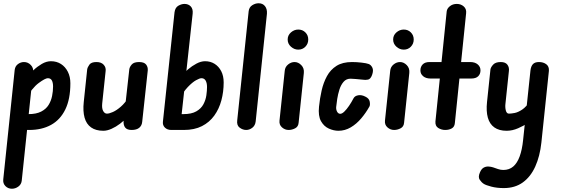

<svg xmlns="http://www.w3.org/2000/svg" viewBox="-58 -796 3463 1176"><path d="M15 360Q-9 360 -25 343.5Q-41 327 -38 302L32 -368Q35 -391 52 -403.5Q69 -416 89 -416Q113 -416 130.5 -398Q148 -380 145 -355L75 312Q72 334 54 347Q36 360 15 360ZM373 -286Q373 -189 342 -125.5Q311 -62 254.5 -31Q198 0 121 0H74L84 -97H116Q164 -97 194 -112.5Q224 -128 239.5 -153Q255 -178 261 -208Q267 -238 267 -266Q267 -290 259.5 -303.5Q252 -317 235 -317Q219 -317 179 -287.5Q139 -258 95 -184L112 -329Q125 -345 147.5 -366.5Q170 -388 198 -404.5Q226 -421 254 -421Q289 -421 315.5 -404Q342 -387 357.5 -356.5Q373 -326 373 -286Z M748 0Q720 0 708.5 -15Q697 -30 699 -57L734 -372Q736 -386 749 -401Q762 -416 794 -416Q825 -416 837 -400.5Q849 -385 847 -364L813 -50Q811 -27 795 -13.5Q779 0 748 0ZM575 5Q529 5 500 -15.5Q471 -36 460 -75.5Q449 -115 455 -171L476 -371Q478 -384 489.5 -400Q501 -416 533 -416Q562 -416 577 -399.5Q592 -383 589 -361L568 -162Q565 -132 574 -116Q583 -100 597 -100Q611 -100 633.5 -110Q656 -120 682 -142.5Q708 -165 731 -202L720 -77Q702 -57 677 -38Q652 -19 625 -7Q598 5 575 5Z M940 -52 1011 -721Q1015 -750 1034.5 -761Q1054 -772 1072 -772Q1096 -772 1110.5 -756.5Q1125 -741 1122 -712L1044 0H991Q967 0 952 -14.5Q937 -29 940 -52ZM1312 -291Q1312 -234 1298 -181.5Q1284 -129 1254.5 -88Q1225 -47 1179 -23.5Q1133 0 1068 0H995L1006 -97H1065Q1115 -97 1144.5 -114Q1174 -131 1188 -157.5Q1202 -184 1206 -212.5Q1210 -241 1210 -263Q1210 -288 1201.5 -302.5Q1193 -317 1176 -317Q1165 -317 1142.5 -304.5Q1120 -292 1092 -262.5Q1064 -233 1036 -182L1053 -329Q1069 -350 1093.5 -371Q1118 -392 1145.5 -406.5Q1173 -421 1198 -421Q1231 -421 1256.5 -405Q1282 -389 1297 -360Q1312 -331 1312 -291Z M1450 0Q1429 0 1410 -14Q1391 -28 1395 -59L1465 -727Q1468 -752 1487 -764Q1506 -776 1526 -776Q1551 -776 1565 -758.5Q1579 -741 1577 -712L1508 -52Q1505 -27 1487.5 -13.5Q1470 0 1450 0Z M1710 0Q1687 0 1669 -16Q1651 -32 1654 -58L1686 -362Q1688 -386 1706.5 -401Q1725 -416 1746 -416Q1769 -416 1787.5 -397Q1806 -378 1803 -349L1771 -44Q1769 -20 1749.5 -10Q1730 0 1710 0ZM1769 -492Q1744 -492 1724 -510Q1704 -528 1704 -554Q1704 -580 1724 -597.5Q1744 -615 1769 -615Q1795 -615 1812.5 -597.5Q1830 -580 1830 -554Q1830 -528 1812.5 -510Q1795 -492 1769 -492Z M2015 5Q1986 5 1956 -8.5Q1926 -22 1908 -54Q1890 -86 1896 -143Q1901 -193 1912 -241.5Q1923 -290 1944.5 -329.5Q1966 -369 2003 -392.5Q2040 -416 2098 -416Q2126 -416 2156.5 -412.5Q2187 -409 2200 -404Q2214 -399 2222.5 -382Q2231 -365 2221 -337Q2212 -312 2196.5 -308.5Q2181 -305 2163 -308Q2144 -310 2121.5 -312Q2099 -314 2089 -314Q2063 -314 2046.5 -295Q2030 -276 2021 -247.5Q2012 -219 2007.5 -190Q2003 -161 2001 -140Q2000 -124 2007 -111.5Q2014 -99 2026 -99Q2037 -99 2051 -112.5Q2065 -126 2080 -148Q2095 -170 2108 -195Q2116 -209 2136.5 -212.5Q2157 -216 2180 -204Q2203 -193 2206.5 -173.5Q2210 -154 2205 -144Q2184 -106 2155 -71.5Q2126 -37 2090.5 -16Q2055 5 2015 5Z M2356 0Q2333 0 2315 -16Q2297 -32 2300 -58L2332 -362Q2334 -386 2352.5 -401Q2371 -416 2392 -416Q2415 -416 2433.5 -397Q2452 -378 2449 -349L2417 -44Q2415 -20 2395.5 -10Q2376 0 2356 0ZM2415 -492Q2390 -492 2370 -510Q2350 -528 2350 -554Q2350 -580 2370 -597.5Q2390 -615 2415 -615Q2441 -615 2458.5 -597.5Q2476 -580 2476 -554Q2476 -528 2458.5 -510Q2441 -492 2415 -492Z M2669 0Q2646 0 2626.5 -12Q2607 -24 2609 -52L2678 -726Q2680 -744 2697.5 -758Q2715 -772 2740 -772Q2765 -772 2782.5 -756.5Q2800 -741 2797 -715L2728 -42Q2726 -19 2709 -9.5Q2692 0 2669 0ZM2517 -365Q2517 -387 2531 -401.5Q2545 -416 2573 -416H2822Q2851 -416 2868 -401.5Q2885 -387 2885 -365Q2885 -343 2871 -329Q2857 -315 2828 -315H2579Q2551 -315 2534 -329Q2517 -343 2517 -365Z M3045 5Q2999 5 2970 -15.5Q2941 -36 2930 -75.5Q2919 -115 2925 -171L2946 -371Q2948 -384 2962.5 -400Q2977 -416 3009 -416Q3038 -416 3050 -399.5Q3062 -383 3059 -361L3038 -162Q3035 -140 3040 -120Q3045 -100 3059 -100Q3073 -100 3094 -104Q3115 -108 3140 -124.5Q3165 -141 3189 -178L3174 -42Q3151 -26 3115.5 -10.5Q3080 5 3045 5ZM2882 259Q2891 238 2905 230.5Q2919 223 2934.5 224Q2950 225 2962 229Q2977 234 2992.5 239.5Q3008 245 3025 245Q3061 245 3085.5 224Q3110 203 3125 162Q3140 121 3146 62L3191 -364Q3194 -390 3206 -403Q3218 -416 3243 -416Q3270 -416 3288 -402.5Q3306 -389 3304 -362L3258 77Q3249 161 3220.5 224Q3192 287 3144 321.5Q3096 356 3028 356Q2985 356 2951 347Q2917 338 2905 330Q2891 321 2880 304.5Q2869 288 2882 259Z"/></svg>

Font: Edu NSW ACT Foundation
Style: Bold
Weight: 700
Version: Version 1.003